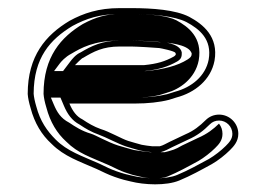

<svg xmlns="http://www.w3.org/2000/svg" viewBox="-20 -472 671 485"><path d="M189.5 -325.6C216.7 -341.8 239.9 -354.5 282.3 -354.5H311.8C323.7 -354.5 373.7 -351.6 382.5 -350.6C385.3 -350.3 423 -342.8 423 -338.2L424.1 -336.2V-335C424.1 -333.6 422.3 -331.2 419.3 -329.3C397.5 -317.1 377.4 -310.8 344.1 -307.5L169.4 -307.5C170.5 -309 188.6 -327 189.5 -325.6ZM188.3 -170.4C173.7 -177.4 163.4 -191.2 155.3 -210.5H322.3C352.2 -210.5 382.9 -213.6 406.8 -219.8L425.8 -225.8C471.9 -237.9 512.6 -269.9 521.9 -318.7C532.5 -379.5 492.6 -411 457.8 -429.6C423.3 -447.2 365.6 -451.5 311.8 -451.5H282.3C229.2 -451.5 191.1 -438.7 155.8 -419.5C95.5 -383.4 50 -330.7 50 -235V-234.7L50 -234.5C50.7 -224.4 53.3 -212.4 57.3 -199C67.2 -161.2 85.3 -131.3 110.3 -108.6C142.3 -76.6 180.9 -64.3 224 -45.2L247.1 -34.3C260.7 -27.9 277.7 -22 292.8 -17.8L309.8 -13.7C344.5 -4.8 399.5 -2.2 433 -16.1C461.8 -28 488.9 -43.1 515.2 -57.5C531.5 -67 548.2 -80.1 560.8 -92.7C570.4 -102.3 582 -114.6 582 -134C582 -160.6 560.1 -182.5 533.5 -182.5C520.3 -182.5 508.5 -177.6 499.2 -168.3C484.8 -153.9 469 -141.4 448.6 -132.8L408.4 -113.7C398.3 -108.9 392.5 -104.8 383.5 -102.5H364.8C352 -103.7 350 -104.4 337.8 -106.3L320.3 -111.2C315.5 -112.5 310 -114.1 303.7 -116.1C287.4 -121.3 256 -139.7 234.2 -146.1C217.5 -152 202.6 -160.7 188.3 -170.4ZM384.2 -365.5C374 -366.7 325.1 -369.5 311.8 -369.5H282.3C237.6 -369.5 210 -355.2 183.8 -339.7C171.3 -334.5 161.2 -321.5 157.5 -316.5L139.3 -292.5L344.8 -292.5C379.7 -295.9 402.9 -302.9 426.6 -316.2C431.4 -318.9 439.1 -323.5 439.1 -335V-339.9C434.2 -364.5 384.6 -366.5 384.2 -365.5ZM180.9 -157.4C196.9 -146.6 211 -138.5 229.2 -132C247.9 -125.3 279.5 -108 299.2 -101.8C305.6 -99.8 311.4 -98.1 316.3 -96.7L334.6 -91.6C346.6 -89.7 350.4 -88.7 364.2 -87.5H385.4C398 -90.8 405.6 -95.8 414.8 -100.2L454.7 -119.1C478.7 -129.5 494.5 -142.4 509.8 -157.7C516.4 -164.3 524.1 -167.5 533.5 -167.5C551.8 -167.5 567 -152.3 567 -134C567 -121.2 559.8 -112.9 550.2 -103.3C538.6 -91.7 522.4 -79.1 507.8 -70.5C481.9 -56.4 454.9 -41.4 427.3 -30C398.9 -18.2 345.9 -19.9 313.4 -28.3L296.6 -32.3C280.9 -36.8 266 -41.9 253.5 -47.8L230.3 -58.9C185.6 -78.7 150 -90.1 120.9 -119.2C98.5 -141.6 81.5 -166 71.7 -203C67.8 -216.2 65.6 -227.3 65 -235.3C65.4 -326.2 106.5 -372.3 163.2 -406.5C197.7 -425.1 231.8 -436.5 282.3 -436.5H311.8C364.9 -436.5 421.2 -431.5 450.9 -416.3C484 -398.6 516 -372.6 507.1 -321.3C499.2 -279.9 464.1 -251.3 421.7 -240.2L402.7 -234.2C379.7 -228.4 351.1 -225.5 322.3 -225.5H132.7L141.5 -204.7C150.2 -184 162 -167.2 180.9 -157.4ZM116.6 -292.5 130.9 -311.6C134.2 -316 144.8 -328.3 160 -336.2C184.6 -350.7 216.6 -369.5 282.3 -369.5H311.8C333 -369.5 376.7 -367 394 -364.9C402.8 -364 451.6 -360.3 462.2 -341.3C463 -339.9 463.4 -339 464.1 -337.7V-335C464.1 -329.6 460.4 -325.9 453.7 -321.7C428.8 -305.9 394 -296.9 349.2 -292.5ZM154.7 -162.2C133.3 -173.3 124 -188.8 115.8 -208.2L108.5 -225.5H322.3C344.4 -225.5 366.4 -227.8 382.7 -231.8L401.4 -237.7C431.7 -245.7 472.9 -272.1 482 -319.7C492 -377.4 455.4 -404.7 425.3 -420.9C402.8 -432.2 361.8 -436.5 311.8 -436.5H282.3C249.3 -436.5 222.4 -429.2 189.2 -411.3C134.4 -378.2 90 -328.9 90 -234.9C90.7 -225.3 93 -213.9 97.1 -200.5C106.8 -163.4 124 -135.4 147.5 -114.1C177.5 -84.2 207.8 -75.6 255 -54.8L278.5 -43.6C289 -38.6 302 -34.1 315.6 -30.1L331.8 -26.3C357.5 -19.6 388.2 -19.9 403.3 -26.2C429.3 -36.9 455.2 -51.2 481.9 -65.8C495.2 -73.6 511.7 -86.3 523.4 -98C532.6 -107.2 542 -116.8 542 -134C542 -144 538.7 -152.7 533.2 -159.7C519 -146 504.3 -134 479.3 -123.2L439.8 -104.4C432.6 -101 426.7 -95.4 406.2 -90.1L396 -87.5H360.1C341.3 -89.2 329.6 -91.3 317.7 -93.2L296.8 -99.1C291.1 -100.6 284.7 -102.5 278 -104.6C251.6 -113 221.6 -130.8 209.7 -134.3C187 -140.9 170.2 -151.8 154.7 -162.2Z"/></svg>

Font: HoneyBee
Style: Blur
Weight: 700
Foundry: Cannot Into Space Fonts
Version: Version 0.89